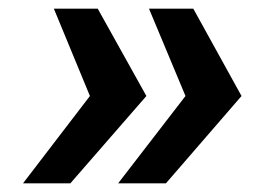

<svg xmlns="http://www.w3.org/2000/svg" viewBox="-20 -546 616 442"><path d="M425 -526 536 -325 362 -124H252L407 -325L323 -526ZM205 -526 317 -325 142 -124H33L187 -325L104 -526Z"/></svg>

Font: Archivo SemiBold
Style: Bold Italic
Weight: 700
Italic angle: -10°
Version: Version 2.001